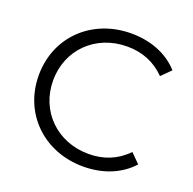

<svg xmlns="http://www.w3.org/2000/svg" viewBox="-126 -834 971 968"><g transform="rotate(20 359.5 -350.0)"><path d="M418 7C522 7 614 -29 676 -98L627 -147C570 -88 501 -62 422 -62C253 -62 128 -185 128 -350C128 -515 253 -638 422 -638C501 -638 570 -612 627 -554L676 -603C614 -672 522 -707 419 -707C208 -707 51 -556 51 -350C51 -144 208 7 418 7Z"/></g></svg>

Font: Montserrat-Alt1
Style: Regular
Weight: 400
Designer: Differentunic
Foundry: Differentunic
Version: Version 7.222